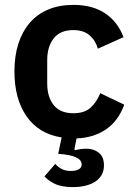

<svg xmlns="http://www.w3.org/2000/svg" viewBox="-20 -554 553 785"><path d="M280 -534Q359 -534 410.5 -499Q462 -464 485 -402L380 -355Q371 -388 346.5 -409.5Q322 -431 280 -431Q226 -431 199.5 -397Q173 -363 173 -308V-213Q173 -158 199.5 -124.5Q226 -91 280 -91Q326 -91 351 -114.5Q376 -138 390 -173L488 -126Q464 -60 414 -25.5Q364 9 293 12L284 57L288 60Q310 54 333 54Q363 54 384 70.5Q405 87 405 122Q405 146 394.5 163Q384 180 366.5 190.5Q349 201 326 206Q303 211 279 211Q230 211 202 196.5Q174 182 162 167L206 116Q216 128 231.5 136.5Q247 145 270 145Q289 145 301.5 138.5Q314 132 314 118Q314 112 311 106Q308 100 300 94.5Q292 89 278 84.5Q264 80 241 77L218 75L232 8Q138 -7 88.5 -78.5Q39 -150 39 -262Q39 -325 55 -375Q71 -425 101.5 -460.5Q132 -496 177 -515Q222 -534 280 -534Z"/></svg>

Font: IBM Plex Sans Hebrew SemiBold
Style: Regular
Weight: 600
Designer: Mike Abbink, Paul van der Laan, Pieter van Rosmalen, Yanek Iontef
Foundry: Bold Monday
Version: Version 1.2